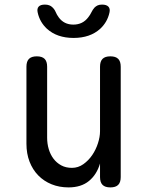

<svg xmlns="http://www.w3.org/2000/svg" viewBox="-20 -805 640 835"><path d="M415 -234V-515Q415 -538 426 -549Q437 -560 460 -560Q483 -560 494 -549Q505 -538 505 -515V-35Q505 -12 494 -1Q483 10 460 10Q437 10 426 -1Q415 -12 415 -35V-94Q401 -46 367 -18Q333 10 278 10Q238 10 204.5 -3.5Q171 -17 146.5 -42Q122 -67 108.5 -102Q95 -137 95 -180V-515Q95 -538 106 -549Q117 -560 140 -560Q163 -560 174 -549Q185 -538 185 -515V-206Q185 -180 192 -156.5Q199 -133 212.5 -115Q226 -97 246 -86Q266 -75 293 -75Q320 -75 342.5 -91Q365 -107 381 -130.5Q397 -154 406 -182Q415 -210 415 -234ZM144 -750Q140 -767 148 -776Q156 -785 175 -785Q186 -785 194 -782Q202 -779 207 -774Q217 -765 222 -753Q227 -741 235 -730Q258 -698 299 -698Q340 -698 364 -730Q372 -740 377.5 -751.5Q383 -763 391 -772Q397 -778 404.5 -781.5Q412 -785 424 -785Q443 -785 451.5 -776Q460 -767 456 -750Q447 -709 416 -680Q372 -640 300 -640Q228 -640 184 -680Q153 -709 144 -750Z"/></svg>

Font: Maple Mono NL
Style: Regular
Weight: 400
Monospace: yes
Designer: subframe7536
Version: Version 7.000